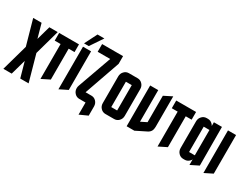

<svg xmlns="http://www.w3.org/2000/svg" viewBox="-72 -1432 2951 2264"><g transform="rotate(30 1403.5 -300.0)"><path d="M343.3 140.1H229.5L171.4 -66.9L113.3 140.1H-0.5L99.6 -216.3L4.4 -555.2H118.7L171.4 -365.7L224.6 -555.2H338.4L243.7 -216.3Z M438 24.9V-450.2H357.9V-555.2H627.9V-450.2H547.9V-29.8Z M737.8 -595.2H673.3L758.8 -765.1H852.5ZM682.6 24.9V-555.2H792.5V-29.8Z M1032.7 -589.8H862.3V-694.8H1147.5V-589.8L977.5 -105H1057.6Q1095.2 -105 1121.1 -77.6Q1147.5 -49.8 1147.5 -9.8V115.2L1037.6 165V0H952.6Q915 0 889.2 -27.3Q862.3 -55.7 862.3 -95.2Q862.3 -113.3 868.7 -130.9Z M1517.1 -460V-95.2Q1517.1 -55.2 1490.7 -27.3Q1464.8 0 1427.2 0H1307.1Q1270 0 1243.7 -27.8Q1217.3 -55.7 1217.3 -95.2V-460Q1217.3 -499.5 1243.7 -527.3Q1270 -555.2 1307.1 -555.2H1427.2Q1464.4 -555.2 1490.7 -527.3Q1517.1 -499.5 1517.1 -460ZM1407.2 -105V-450.2H1327.1V-105Z M1597.2 0V-555.2H1707V-125L1787.1 -165V-524.9L1897 -580.1V-166Q1897 -132.8 1885.3 -109.4Q1872.6 -85.4 1844.2 -70.8L1702.1 0Z M2032.2 24.9V-450.2H1952.1V-555.2H2222.2V-450.2H2142.1V-29.8Z M2464.8 -450.2H2386.7V-105H2464.8ZM2466.8 -50.8Q2460.9 -38.1 2450.2 -27.3Q2424.3 0 2386.7 0H2366.7Q2329.6 0 2303.2 -27.8Q2276.9 -55.7 2276.9 -95.2V-460Q2276.9 -499.5 2303.2 -527.3Q2329.6 -555.2 2366.7 -555.2H2384.8Q2421.9 -555.2 2448.2 -527.3Q2459 -516.6 2464.8 -504.4V-555.2H2574.7L2576.7 -29.8L2466.8 24.9Z M2656.7 24.9V-555.2H2766.6V-29.8Z"/></g></svg>

Font: Horta
Style: Regular
Weight: 600
Width: 3
Version: Version 0.11